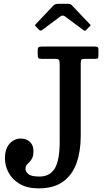

<svg xmlns="http://www.w3.org/2000/svg" viewBox="-20 -1000 564 1031"><path d="M6.5 -150Q6.5 -200.5 31.2 -228.2Q56 -256 91.5 -256Q122 -256 140.8 -238Q159.5 -220 159.5 -190Q159.5 -164.5 153 -151.2Q146.5 -138 138.2 -130.2Q130 -122.5 123.5 -114.8Q117 -107 117 -92Q117 -79 132 -65.5Q147 -52 192.5 -52Q247 -52 273.8 -95Q300.5 -138 300.5 -240V-654.5Q300.5 -672 296.5 -678Q292.5 -684 275 -684H206Q190 -684 186.2 -688.2Q182.5 -692.5 182.5 -708.5V-728.5Q182.5 -744 188 -747Q193.5 -750 207.5 -750H488Q497.5 -750 503 -747.5Q508.5 -745 508.5 -734.5V-701.5Q508.5 -690.5 505.8 -687.2Q503 -684 492.5 -684H435.5Q420 -684 416.8 -679Q413.5 -674 413.5 -658V-270Q413.5 -188 391 -124.5Q368.5 -61 318.8 -24.8Q269 11.5 187.5 11.5Q126 11.5 86 -12.2Q46 -36 26.2 -73Q6.5 -110 6.5 -150ZM188 -841.5 173.5 -856.5Q168 -862.5 168 -864.5Q168 -866.5 173.5 -872L267.5 -971Q275.5 -979.5 294 -979.5H343.5Q353.5 -979.5 357.8 -977.5Q362 -975.5 366.5 -971L462.5 -870Q466.5 -866.5 466.5 -864.8Q466.5 -863 462.5 -859L443 -839.5Q437.5 -834 435.5 -834.2Q433.5 -834.5 427 -839L329.5 -911.5Q316.5 -921 304.5 -912L206 -838.5Q197.5 -832 188 -841.5Z"/></svg>

Font: Besley* Narrow Medium
Style: Regular
Weight: 500
Width: 4
Designer: Owen Earl
Foundry: indestructible type*
Version: Version 3.000; ttfautohint (v1.8.3)